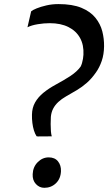

<svg xmlns="http://www.w3.org/2000/svg" viewBox="-20 -910 530 940"><path d="M159 -243Q151.5 -254.5 146.2 -271.2Q141 -288 138.5 -308Q136 -328 136.5 -348.5Q137 -382.5 151.8 -408.5Q166.5 -434.5 192.5 -455.8Q218.5 -477 252.5 -495.5Q293.5 -517.5 325 -538.2Q356.5 -559 374.5 -583.5Q378.5 -591 381.5 -601Q384.5 -611 386.2 -621.8Q388 -632.5 388.5 -642Q391 -689.5 372 -724Q353 -758.5 315.2 -777.5Q277.5 -796.5 223.5 -796.5Q195.5 -796.5 165 -791.5Q134.5 -786.5 114.5 -776.5L132.5 -854.5Q139 -860.5 159 -868.8Q179 -877 207 -883.5Q235 -890 266 -890Q334.5 -890 378.5 -871.8Q422.5 -853.5 447 -823.2Q471.5 -793 480.8 -756.8Q490 -720.5 489.5 -683.5Q489 -643.5 478 -611.5Q467 -579.5 449.5 -555Q428.5 -525 405.5 -504.8Q382.5 -484.5 357 -469.2Q331.5 -454 304 -438.5Q282 -426 265.8 -411Q249.5 -396 240.2 -378Q231 -360 229 -338Q228 -321 228 -302.5Q228 -284 229.2 -268Q230.5 -252 233.5 -242.5L165.5 -242ZM140 -57.5Q141.5 -93 164.8 -116.2Q188 -139.5 218.5 -139.5Q248.5 -139.5 264 -120Q279.5 -100.5 278.5 -72Q277 -35 253.8 -12.8Q230.5 9.5 197 9.5Q173 9.5 155.8 -9Q138.5 -27.5 140 -57.5Z"/></svg>

Font: Merriweather 24pt SemiBold
Style: Italic
Weight: 600
Italic angle: -7.8°
Version: Version 2.101